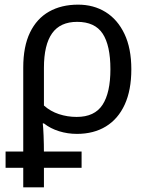

<svg xmlns="http://www.w3.org/2000/svg" viewBox="-20 -566 640 826"><path d="M4 156V86H331V156ZM80 -275Q80 -366 109 -426Q138 -486 191 -516Q244 -546 316 -546Q383 -546 434.5 -514Q486 -482 515.5 -420Q545 -358 545 -268Q545 -178 516.5 -116Q488 -54 435.5 -22Q383 10 311 10Q271 10 234 -1.5Q197 -13 169 -35H164Q166 -19 167.5 17Q169 53 169 98V240H80ZM310 -63Q387 -63 421 -115Q455 -167 455 -268Q455 -371 421.5 -421.5Q388 -472 312 -472Q239 -472 204 -422.5Q169 -373 169 -274V-112Q197 -87 233.5 -75Q270 -63 310 -63Z"/></svg>

Font: Noto Sans Mono
Style: Regular
Weight: 400
Designer: Monotype Design Team
Foundry: Monotype Imaging Inc.
Version: Version 2.014